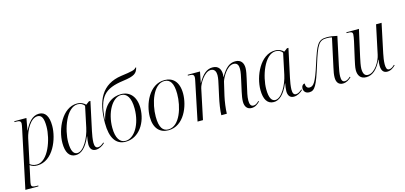

<svg xmlns="http://www.w3.org/2000/svg" viewBox="-91 -1340 4543 2154"><g transform="rotate(-15 2180.5 -262.5)"><path d="M131 -430 -11 240H140L142 230H125C84 230 63 226 63 198C63 188 66 170 69 157L95 36C100 16 102 4 106 -16C130 1 154 10 191 10C375 10 466 -228 466 -377C466 -487 429 -546 356 -546C278 -546 225 -478 186 -397H184L209 -536H69L67 -526H81C121 -526 141 -521 141 -490C141 -480 137 -459 131 -430ZM188 -1C147 -1 121 -17 109 -28L170 -314C188 -395 251 -523 333 -523C384 -523 402 -477 402 -385C402 -239 320 -1 188 -1Z M638 10C701 10 760 -40 811 -160H814C808 -128 803 -97 803 -71C803 -20 826 10 871 10C912 10 951 -14 976 -39L971 -47C944 -24 924 -11 900 -11C874 -11 863 -33 863 -74C863 -105 873 -171 881 -204L952 -535H935L896 -506C874 -528 844 -546 798 -546C625 -546 526 -318 526 -159C526 -54 561 10 638 10ZM660 -8C619 -8 591 -46 591 -152C591 -293 670 -536 803 -536C834 -536 865 -523 880 -497L829 -256C805 -142 733 -8 660 -8Z M1217 10C1375 10 1473 -148 1473 -313C1473 -448 1402 -520 1302 -520C1208 -520 1098 -467 1057 -288H1054C1069 -552 1146 -628 1365 -658C1502 -676 1528 -701 1545 -765H1535C1522 -742 1486 -734 1359 -717C1128 -684 1045 -514 1045 -252C1045 -81 1104 10 1217 10ZM1218 0C1154 0 1111 -58 1111 -181C1111 -356 1198 -510 1301 -510C1366 -510 1409 -451 1409 -324C1409 -142 1321 0 1218 0Z M1714 10C1896 10 1978 -204 1978 -346C1978 -488 1906 -546 1814 -546C1634 -546 1549 -333 1549 -188C1549 -54 1617 10 1714 10ZM1716 0C1653 0 1614 -46 1614 -174C1614 -328 1681 -536 1810 -536C1877 -536 1913 -483 1913 -360C1913 -211 1849 0 1716 0Z M2680 10C2721 10 2749 -11 2777 -39L2772 -47C2748 -24 2731 -11 2706 -11C2674 -11 2664 -41 2664 -80C2664 -103 2668 -132 2673 -157L2711 -328C2718 -362 2729 -406 2729 -442C2729 -499 2703 -544 2635 -544C2569 -544 2520 -504 2465 -408H2463C2465 -418 2466 -429 2466 -439C2466 -497 2441 -544 2371 -544C2308 -544 2255 -505 2202 -408H2200L2225 -536H2083L2081 -526H2094C2134 -526 2152 -520 2152 -489C2152 -481 2150 -465 2146 -448L2053 0H2116L2190 -351C2199 -396 2269 -521 2344 -521C2392 -521 2404 -482 2404 -446C2404 -409 2393 -364 2384 -323L2359 -209C2344 -143 2330 -55 2329 0H2393C2394 -55 2406 -142 2419 -199L2456 -358C2468 -398 2531 -521 2609 -521C2658 -521 2666 -482 2666 -447C2666 -409 2654 -359 2646 -323L2618 -196C2609 -154 2602 -115 2602 -83C2602 -30 2626 10 2680 10Z M2938 10C3001 10 3060 -40 3111 -160H3114C3108 -128 3103 -97 3103 -71C3103 -20 3126 10 3171 10C3212 10 3251 -14 3276 -39L3271 -47C3244 -24 3224 -11 3200 -11C3174 -11 3163 -33 3163 -74C3163 -105 3173 -171 3181 -204L3252 -535H3235L3196 -506C3174 -528 3144 -546 3098 -546C2925 -546 2826 -318 2826 -159C2826 -54 2861 10 2938 10ZM2960 -8C2919 -8 2891 -46 2891 -152C2891 -293 2970 -536 3103 -536C3134 -536 3165 -523 3180 -497L3129 -256C3105 -142 3033 -8 2960 -8Z M3740 10C3781 10 3813 -12 3839 -37L3833 -44C3807 -21 3790 -10 3767 -10C3739 -10 3729 -33 3729 -74C3729 -108 3738 -157 3747 -197L3817 -523C3780 -532 3735 -539 3698 -539C3592 -539 3571 -487 3504 -278C3442 -84 3414 -44 3366 -44C3337 -44 3324 -68 3324 -102C3304 -102 3286 -83 3286 -54C3286 -26 3303 7 3350 7C3415 7 3442 -43 3512 -267C3582 -492 3606 -529 3696 -529C3719 -529 3735 -527 3754 -522L3683 -194C3672 -147 3666 -110 3666 -78C3666 -26 3689 10 3740 10Z M4256 10C4297 10 4329 -15 4352 -38L4346 -45C4325 -25 4306 -10 4281 -10C4255 -10 4247 -36 4247 -77C4247 -111 4255 -165 4263 -200L4334 -536H4270L4199 -201C4186 -134 4119 -11 4037 -11C3998 -11 3981 -41 3981 -97C3981 -127 3993 -187 4002 -227L4071 -536H3926L3924 -526H3938C3978 -526 3994 -521 3994 -493C3994 -480 3988 -446 3982 -417L3938 -222C3930 -184 3917 -132 3917 -97C3917 -39 3943 9 4012 9C4088 9 4145 -47 4191 -145H4194C4189 -116 4188 -94 4188 -79C4188 -27 4206 10 4256 10Z"/></g></svg>

Font: Noto Serif Display SemiCondensed Light
Style: Italic
Weight: 300
Width: 4
Italic angle: -12°
Designer: Monotype Design Team
Foundry: Monotype Imaging Inc.
Version: Version 2.009